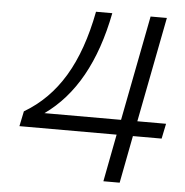

<svg xmlns="http://www.w3.org/2000/svg" viewBox="-51 -749 770 799"><g transform="rotate(5 334.0 -350.0)"><path d="M55 -261 42 -198H448L410 0H478L516 -198H636L649 -261H529L614 -700H546L461 -261H141C265 -349 346 -494 386 -700H318C276 -481 192 -342 55 -261Z"/></g></svg>

Font: Uncut Sans Book Italic
Style: Regular
Weight: 350
Italic angle: -11°
Designer: Kasper Nordkvist
Foundry: UNCUT.wtf
Version: Version 1.304;Glyphs 3.2 (3246)